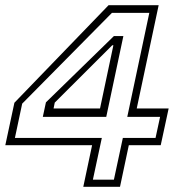

<svg xmlns="http://www.w3.org/2000/svg" viewBox="-36 -720 704 740"><path d="M285 0 319 -160.5H-15.5L19.5 -324L382.5 -700H575.5L491 -302H614L583.5 -160.5H460.5L426.5 0ZM322 -27.5H403L437.5 -188.5H563.5L581 -269.5H454.5L539.5 -670.5H395.5L49.5 -320.5L21.5 -188.5H356.5ZM129 -269.5 141 -325.5 403 -581H439.5L373.5 -269.5ZM170.5 -302H349.5L401 -545.5H396.5L175 -324.5Z"/></svg>

Font: Tourney Expanded Light
Style: Italic
Weight: 300
Width: 7
Italic angle: -12°
Designer: Tyler Finck
Foundry: Etcetera Type Co
Version: Version 1.010; ttfautohint (v1.8.3)